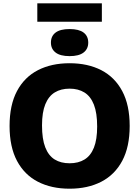

<svg xmlns="http://www.w3.org/2000/svg" viewBox="-20 -1133 843 1163"><path d="M401.5 10Q291.5 10 209.8 -32Q128 -74 83 -158.5Q38 -243 38 -370Q38 -497 83 -581.5Q128 -666 209.8 -708Q291.5 -750 401.5 -750Q512 -750 593.8 -707.8Q675.5 -665.5 720.5 -581Q765.5 -496.5 765.5 -370Q765.5 -243.5 720.5 -159Q675.5 -74.5 593.5 -32.2Q511.5 10 401.5 10ZM401.5 -144Q455 -144 492.2 -167Q529.5 -190 549 -239Q568.5 -288 568.5 -366.5Q568.5 -448.5 548.8 -499Q529 -549.5 491.5 -572.8Q454 -596 401.5 -596Q349 -596 311.8 -573.2Q274.5 -550.5 254.5 -501.5Q234.5 -452.5 234.5 -373.5Q234.5 -291 254.2 -240.5Q274 -190 311.2 -167Q348.5 -144 401.5 -144ZM401.5 -793Q345 -793 316.8 -814.8Q288.5 -836.5 288.5 -875Q288.5 -914.5 316.8 -935.8Q345 -957 401.5 -957Q458 -957 486.2 -935.8Q514.5 -914.5 514.5 -875Q514.5 -836.5 486.2 -814.8Q458 -793 401.5 -793ZM206 -1001.5V-1113H597V-1001.5Z"/></svg>

Font: Encode Sans SC ExtraBold
Style: Regular
Weight: 800
Version: Version 3.002